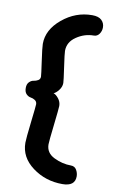

<svg xmlns="http://www.w3.org/2000/svg" viewBox="-89 -815 521 882"><g transform="rotate(10 171.5 -374.0)"><path d="M25 -386Q25 -404 34.5 -413.5Q44 -423 55 -424.5Q66 -426 75.5 -431.5Q85 -437 85 -449Q85 -457 76 -519.5Q67 -582 67 -599Q67 -665 129 -716.5Q191 -768 268 -768Q298 -768 312 -754.5Q326 -741 326 -721Q326 -704 316.5 -690.5Q307 -677 291 -677Q248 -677 210.5 -651.5Q173 -626 173 -585Q173 -572 182 -510Q191 -448 191 -438Q191 -420 178.5 -404Q166 -388 155 -384Q166 -381 178.5 -365.5Q191 -350 191 -331Q191 -319 182 -241Q173 -163 173 -149Q173 -109 212 -90Q251 -71 291 -71Q309 -71 317.5 -56.5Q326 -42 326 -26Q326 20 267 20Q188 20 127.5 -25Q67 -70 67 -138Q67 -157 76 -234Q85 -311 85 -320Q85 -332 75.5 -338.5Q66 -345 55 -346.5Q44 -348 34.5 -357.5Q25 -367 25 -386Z"/></g></svg>

Font: AkaAcidDosis
Style: SemiBold
Weight: 600
Designer: Edgar Tolentino, Pablo Impallari, Igino Marini, Cyberella
Foundry: Edgar Tolentino, Pablo Impallari, Igino Marini, Cyberella
Version: Version 1.007